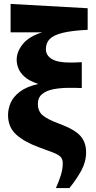

<svg xmlns="http://www.w3.org/2000/svg" viewBox="-20 -753 491 979"><path d="M265 206Q281 171 290.5 139.5Q300 108 300 80Q300 59 289.5 47.5Q279 36 252.5 25.5Q226 15 176 -3Q105 -29 63 -66.5Q21 -104 21 -167Q21 -198 34.5 -229Q48 -260 81.5 -285.5Q115 -311 175 -325Q130 -340 106.5 -360.5Q83 -381 74 -404Q65 -427 65 -448Q65 -490 97 -529Q129 -568 195 -588H34V-733L427 -711V-601Q346 -597 299.5 -585.5Q253 -574 233.5 -554Q214 -534 214 -502Q214 -471 243.5 -452.5Q273 -434 337 -434Q349 -434 365 -434.5Q381 -435 397 -436V-304Q383 -305 363 -305Q343 -305 329 -305Q288 -305 252 -298Q216 -291 194.5 -273Q173 -255 173 -223Q173 -188 195.5 -167Q218 -146 282 -122Q359 -94 389 -61Q419 -28 419 23Q419 72 395 116Q371 160 334 206Z"/></svg>

Font: Source Serif Pro Black
Style: Regular
Weight: 900
Designer: Frank Grießhammer
Foundry: Adobe Systems Incorporated
Version: Version 3.001;hotconv 1.0.111;makeotfexe 2.5.65597